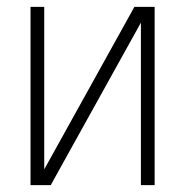

<svg xmlns="http://www.w3.org/2000/svg" viewBox="-20 -540 540 560"><path d="M69 0V-520H109V-46L372 -520H431V0H391V-474L164 -65L128 0Z"/></svg>

Font: Iosevka SS18 Extralight
Style: Regular
Weight: 200
Monospace: yes
Designer: Belleve Invis
Foundry: Belleve Invis
Version: Version 25.1.1; ttfautohint (v1.8.4)